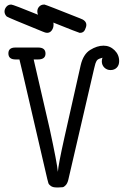

<svg xmlns="http://www.w3.org/2000/svg" viewBox="-21 -821 566 849"><path d="M-1 -770Q-1 -781.2 7.1 -791Q15.1 -800.8 28.8 -800.8Q36.6 -800.8 147 -755.9Q144 -763.7 144 -770Q144 -783.2 152.6 -792Q161.1 -800.8 173.8 -800.8H175.8Q179.7 -800.8 332 -740.2Q360.8 -730.5 360.8 -710.9Q360.8 -702.1 354.5 -689Q348.1 -675.8 333 -675.8H331.1Q328.1 -675.8 214.8 -721.2Q215.8 -718.3 215.8 -711.9Q215.8 -697.8 208 -686.8Q200.2 -675.8 187 -675.8Q180.2 -675.8 168 -681.2Q15.1 -743.2 8.8 -748Q-1 -757.8 -1 -770ZM16.1 -585Q16.1 -610.8 46.9 -610.8H147.9Q180.2 -610.8 180.2 -584Q180.2 -558.1 147 -558.1H127.9L199.2 -249Q231.4 -100.1 234.9 -61Q236.8 -91.8 263.2 -210L335.9 -533.2Q347.2 -581.1 377.7 -600.1Q408.2 -619.1 437 -619.1Q464.8 -619.1 485.4 -599.1Q505.9 -579.1 505.9 -550.8Q505.9 -532.7 495.4 -522Q484.9 -511.2 467.8 -511.2Q451.7 -511.2 440.4 -522.2Q429.2 -533.2 429.2 -549.8Q429.2 -557.6 432.1 -565.9Q424.3 -564 418.7 -561.5Q413.1 -559.1 410.2 -556.6Q407.2 -554.2 404.5 -548.6Q401.9 -543 400.9 -540Q399.9 -537.1 397.9 -528.6Q396 -520 395 -517.1L280.8 -24.9Q276.9 -9.8 269.5 -2Q262.2 5.9 256.1 6.8Q250 7.8 238.8 7.8H228Q212.9 7.8 203.9 1.5Q194.8 -4.9 192.9 -11.5Q190.9 -18.1 188 -29.8L79.1 -499Q67.9 -543 64.9 -558.1H47.9Q16.1 -558.1 16.1 -585Z"/></svg>

Font: CMU Typewriter Text
Style: Light
Weight: 200
Version: Version 0.7.0